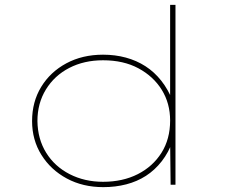

<svg xmlns="http://www.w3.org/2000/svg" viewBox="-20 -760 933 790"><path d="M405 10Q321 10 255 -25.5Q189 -61 150.5 -122.5Q112 -184 112 -262Q112 -341 149.5 -402.5Q187 -464 253 -499.5Q319 -535 404 -535Q454 -535 498 -523Q542 -511 578.5 -487.5Q615 -464 643.5 -428Q672 -392 691 -344H680V-740H702V0H682L680 -181L692 -183Q674 -133 645.5 -96.5Q617 -60 580.5 -36.5Q544 -13 499.5 -1.5Q455 10 405 10ZM404 -12Q485 -12 547 -43.5Q609 -75 644.5 -131.5Q680 -188 680 -264Q680 -335 645.5 -390.5Q611 -446 549.5 -479Q488 -512 404 -512Q326 -512 265 -480.5Q204 -449 169 -392Q134 -335 134 -262Q135 -188 170 -131.5Q205 -75 266.5 -43.5Q328 -12 404 -12Z"/></svg>

Font: Lexend Tera Thin
Style: Regular
Weight: 250
Version: Version 1.007